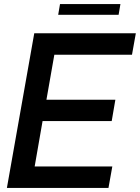

<svg xmlns="http://www.w3.org/2000/svg" viewBox="-20 -927 690 947"><path d="M515 0H14L149 -763H650L631 -657H248L209 -435H549L531 -330H190L151 -106H534ZM565 -854H267L276 -907H574Z"/></svg>

Font: Open Sauce Sans Medium Italic
Style: Regular
Weight: 500
Italic angle: -10°
Designer: Alfredo Marco Pradil
Foundry: Creative Sauce Fz LLC
Version: Version 1.477